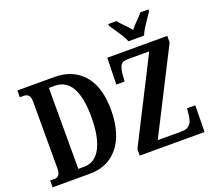

<svg xmlns="http://www.w3.org/2000/svg" viewBox="-149 -1131 1480 1330"><g transform="rotate(-20 591.0 -465.5)"><path d="M22 0V-50H56Q75 -50 86.5 -64.5Q98 -79 98 -113V-603Q98 -639 85 -651.5Q72 -664 50 -664H22V-714H294Q430 -714 508 -625Q586 -536 586 -366Q586 -256 553 -174Q520 -92 455 -46Q390 0 294 0ZM275 -59Q357 -59 399 -140Q441 -221 441 -366Q441 -656 275 -656H233V-59ZM664 0V-47L973 -656H813Q773 -656 760.5 -631.5Q748 -607 745 -569L741 -518H680L685 -714H1127V-666L818 -58H992Q1027 -58 1045 -71.5Q1063 -85 1070.5 -106.5Q1078 -128 1080 -153L1084 -196H1145L1142 0ZM862 -771Q853 -794 836.5 -820.5Q820 -847 802 -873Q784 -899 771 -918V-931H831Q847 -910 874 -883.5Q901 -857 919 -833Q937 -857 964 -883.5Q991 -910 1008 -931H1067V-918Q1055 -899 1037 -873Q1019 -847 1002 -820.5Q985 -794 977 -771Z"/></g></svg>

Font: Noto Serif ExtraCondensed
Style: Bold
Weight: 700
Width: 2
Designer: Monotype Design Team
Foundry: Monotype Imaging Inc.
Version: Version 2.014; ttfautohint (v1.8.4.7-5d5b)